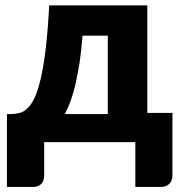

<svg xmlns="http://www.w3.org/2000/svg" viewBox="-20 -539 688 728"><path d="M226.1 -106.4H388.7V-403.8H293Q288.1 -345.7 282.2 -303.7Q277.3 -271.5 266.6 -221.7Q260.7 -194.3 248 -156.7Q239.7 -134.3 226.1 -106.4ZM538.6 -110.8H633.8V126Q633.8 146.5 622.1 158.2Q609.4 169.9 590.3 169.9H493.2V0H147.5V127.9Q147.5 135.3 145 143.6Q142.6 151.9 137.7 157.2Q133.3 162.1 124 166.5Q116.7 169.9 105 169.9H6.3V-106.4H19Q34.7 -106.4 52.7 -110.4Q68.4 -113.8 83.5 -127.4Q98.6 -142.1 110.8 -167.5Q123 -192.9 134.3 -240.2Q146 -292 153.3 -354Q161.6 -422.4 166.5 -518.6H538.6Z"/></svg>

Font: Lato-ExtraBold
Style: Regular
Weight: 500
Designer: Lukasz Dziedzic with Adam Twardoch and Botio Nikoltchev
Foundry: tyPoland Lukasz Dziedzic
Version: ""